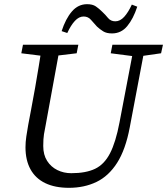

<svg xmlns="http://www.w3.org/2000/svg" viewBox="-20 -884 800 919"><path d="M203 -614 82 -629 90 -670H355L347 -629L222 -614ZM310 15Q243 15 196.5 -7.5Q150 -30 126 -73.5Q102 -117 102 -179Q102 -204 106 -231Q110 -258 115 -286L129 -360Q139 -412 148 -463.5Q157 -515 165.5 -567Q174 -619 182 -670H269L198 -282Q194 -263 190.5 -241.5Q187 -220 187 -185Q187 -143 205.5 -114Q224 -85 254.5 -70Q285 -55 321 -55Q391 -55 435 -76Q479 -97 506.5 -150Q534 -203 552 -298L623 -670H676L601 -274Q581 -168 540.5 -104.5Q500 -41 441.5 -13Q383 15 310 15ZM626 -614 510 -629 518 -670H760L751 -629L646 -614ZM275 -735Q294 -794 324 -829Q354 -864 397 -864Q423 -864 438.5 -853.5Q454 -843 470 -827Q484 -814 497 -798Q510 -782 532 -782Q555 -782 574.5 -803.5Q594 -825 611 -862L637 -852Q618 -794 589 -759Q560 -724 516 -724Q490 -724 474 -734Q458 -744 444 -757Q429 -773 415.5 -789Q402 -805 380 -805Q358 -805 338.5 -784Q319 -763 302 -726Z"/></svg>

Font: Source Serif 4
Style: Italic
Weight: 400
Italic angle: -12°
Designer: Frank Grießhammer
Foundry: Adobe Systems Incorporated
Version: Version 4.004;hotconv 1.0.116;makeotfexe 2.5.65601